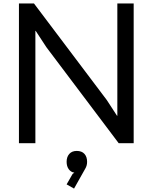

<svg xmlns="http://www.w3.org/2000/svg" viewBox="-20 -830 885 1113"><path d="M484.9 107.9Q484.9 130.4 474.1 147.9L409.2 263.2L366.2 238.8L400.9 178.2L411.1 170.9Q391.1 168 378.7 151.1Q366.2 134.3 366.2 107.9Q366.2 79.6 381.6 62.3Q397 44.9 424.8 44.9Q454.1 44.9 469.5 62Q484.9 79.1 484.9 107.9ZM754.9 -810.1V0H668L249 -556.2L187 -650.9H185.1V0H89.8V-810.1H176.8L599.1 -250L658.2 -159.2H660.2V-810.1Z"/></svg>

Font: Sinkin Sans 400 Regular
Style: Regular
Weight: 400
Designer: Keith Bates
Foundry: K-Type
Version: Sinkin Sans (version 1.0)  by Keith Bates   •   © 2014   www